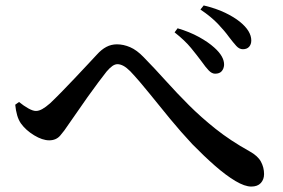

<svg xmlns="http://www.w3.org/2000/svg" viewBox="-20 -738 1040 706"><path d="M873 -557Q860 -557 849 -569Q838 -581 822 -602Q807 -623 782 -649.5Q757 -676 717 -703L729 -718Q775 -707 808 -691Q841 -675 862 -658Q904 -624 904 -589Q904 -575 896 -566Q888 -557 873 -557ZM771 -467Q759 -467 747.5 -479Q736 -491 722 -511Q705 -534 682.5 -561.5Q660 -589 622 -619L633 -634Q677 -621 711.5 -602Q746 -583 768 -563Q805 -530 804 -499Q803 -485 795 -476Q787 -467 771 -467ZM904 -52Q880 -52 845.5 -72.5Q811 -93 770.5 -128.5Q730 -164 687 -208Q645 -253 605 -301.5Q565 -350 528.5 -395.5Q492 -441 459 -476Q445 -490 433.5 -496Q422 -502 412 -502Q403 -502 393.5 -495.5Q384 -489 372 -475Q360 -460 341 -434.5Q322 -409 302 -381Q282 -353 264 -326.5Q246 -300 233 -282Q216 -256 201 -239Q186 -222 161 -222Q136 -222 105.5 -240.5Q75 -259 57 -284Q48 -297 43 -314.5Q38 -332 36 -353L50 -363Q67 -349 84 -339.5Q101 -330 112 -330Q123 -330 135.5 -337Q148 -344 164 -358Q182 -375 206 -399.5Q230 -424 255 -450.5Q280 -477 301.5 -500Q323 -523 336 -537Q353 -556 371 -565.5Q389 -575 410 -575Q434 -575 458.5 -564.5Q483 -554 508 -528Q550 -485 590 -440.5Q630 -396 674.5 -351.5Q719 -307 773 -264Q827 -221 897 -182Q928 -165 939.5 -143.5Q951 -122 951 -98Q951 -78 939 -65Q927 -52 904 -52Z"/></svg>

Font: Noto Serif TC SemiBold
Style: Regular
Weight: 600
Version: Version 2.002-H1;hotconv 1.1.0;makeotfexe 2.6.0